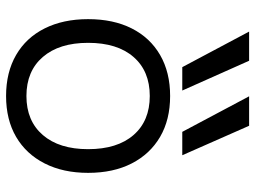

<svg xmlns="http://www.w3.org/2000/svg" viewBox="-124 -706 840 632"><g transform="rotate(90 296.0 -390.0)"><path d="M201 -570 84 -790H180L278 -570ZM414 -570 297 -790H394L491 -570ZM296 10Q218 10 161 -23Q104 -56 73.5 -117Q43 -178 43 -260Q43 -343 73.5 -403.5Q104 -464 161 -497Q218 -530 296 -530Q374 -530 430.5 -497Q487 -464 518 -403.5Q549 -343 549 -260Q549 -178 518 -117Q487 -56 430.5 -23Q374 10 296 10ZM296 -57Q378 -57 424.5 -111Q471 -165 471 -260Q471 -356 424.5 -409.5Q378 -463 296 -463Q214 -463 167.5 -409.5Q121 -356 121 -260Q121 -165 167.5 -111Q214 -57 296 -57Z"/></g></svg>

Font: M PLUS 2
Style: Regular
Weight: 400
Designer: Coji Morishita
Foundry: UNDERFOREST DESIGN
Version: Version 1.001